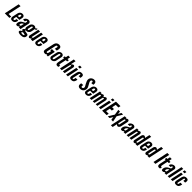

<svg xmlns="http://www.w3.org/2000/svg" viewBox="1300 -4642 8737 8737"><g transform="rotate(45 5668.5 -273.5)"><path d="M73.5 0H368.5L389 -100H216L351 -735H229.5Z M552.5 8Q618 8 667.2 -30Q716.5 -68 730 -136L742 -196H638L625 -136Q613 -81 569 -81Q546 -81 536 -97Q526 -113 531.5 -136L557.5 -255H755L787.5 -412Q800.5 -475.5 767.5 -515.2Q734.5 -555 667.5 -555Q600.5 -555 551 -515Q501.5 -475 487 -409L428.5 -139Q414.5 -75.5 448.5 -33.8Q482.5 8 552.5 8ZM573.5 -334 591 -411Q596.5 -436 613 -451.5Q629.5 -467 651.5 -467Q696 -467 684 -411L667 -334Z M854 8Q889.5 8 916.2 -5.8Q943 -19.5 969 -50H979Q970.5 -7 976.5 0H1092Q1094 -27.5 1095.8 -43Q1097.5 -58.5 1099.5 -69.8Q1101.5 -81 1104.5 -95L1176 -431Q1183.5 -465 1169.8 -493Q1156 -521 1127 -538Q1098 -555 1058.5 -555Q1013.5 -555 971.5 -534Q929.5 -513 900.8 -478.5Q872 -444 866 -403.5L863.5 -386H977.5Q989 -438 999 -452.2Q1009 -466.5 1029 -466.5Q1055 -466.5 1057 -451.8Q1059 -437 1054 -407.5L1049 -377.5Q1047.5 -369.5 1044.8 -363.8Q1042 -358 1031.8 -351.2Q1021.5 -344.5 998.8 -333Q976 -321.5 935 -301Q877.5 -272.5 842.5 -229.5Q807.5 -186.5 793.8 -138.2Q780 -90 785.5 -46Q788.5 -23 800.8 -7.5Q813 8 854 8ZM935.5 -93Q920 -93 914.5 -98.8Q909 -104.5 908 -114Q904.5 -145 919.8 -176.5Q935 -208 963.2 -233.2Q991.5 -258.5 1026.5 -269.5L995.5 -124Q993 -112 974.8 -102.5Q956.5 -93 935.5 -93Z M1276.5 196Q1391.5 199 1453 157Q1514.5 115 1514.5 30Q1514.5 -7 1501.2 -26.5Q1488 -46 1457 -55.2Q1426 -64.5 1373.5 -71Q1338.5 -75 1310.2 -80.5Q1282 -86 1282 -101Q1282 -108 1288.8 -116.2Q1295.5 -124.5 1305.5 -129Q1305.5 -129 1320.2 -129.2Q1335 -129.5 1357.2 -129.5Q1379.5 -129.5 1402 -129.5Q1381 -130 1383 -132.5Q1385 -135 1401.2 -142.5Q1417.5 -150 1439.5 -164.5Q1461.5 -179 1481 -203.2Q1500.5 -227.5 1508.5 -264L1532.5 -376.5Q1537.5 -400 1539.2 -416.8Q1541 -433.5 1542.5 -452Q1555.5 -457.5 1575.2 -461.2Q1595 -465 1615.5 -465L1634.5 -555Q1620 -555 1589.2 -538Q1558.5 -521 1529.5 -497Q1498 -555 1419 -555Q1354.5 -555 1306.5 -515Q1258.5 -475 1243 -408.5L1214 -282.5Q1203 -235.5 1214.8 -196.5Q1226.5 -157.5 1255 -147.5Q1215.5 -134.5 1187.8 -106Q1160 -77.5 1160 -51.5Q1160 -31.5 1176.2 -16Q1192.5 -0.5 1221.5 6.5Q1165.5 28.5 1135 57.5Q1104.5 86.5 1104.5 115.5Q1104.5 151 1150.2 172.2Q1196 193.5 1276.5 196ZM1348 -213Q1330.5 -213 1324.2 -221.5Q1318 -230 1318.2 -241.5Q1318.5 -253 1320.5 -262L1352 -409.5Q1363 -459.5 1399.5 -459.5Q1417.5 -459.5 1425.5 -446.8Q1433.5 -434 1428 -409.5L1396.5 -262Q1386.5 -213 1348 -213ZM1434 -129.5Q1465.5 -129.5 1465.8 -129.5Q1466 -129.5 1447 -129.5Q1428 -129.5 1402 -129.5Q1407.5 -129.5 1415.5 -129.5Q1423.5 -129.5 1434 -129.5ZM1298 111Q1220.5 111 1220.5 75Q1220.5 61 1234 49.5Q1247.5 38 1278 24L1342 35.5Q1372 40.5 1388 46.2Q1404 52 1404 66.5Q1404 86 1375.5 98.5Q1347 111 1298 111Z M1649.5 8Q1669.5 8 1694.5 -6.8Q1719.5 -21.5 1761 -55.5L1750.5 0H1863L1979 -547H1866.5L1777 -131.5Q1774 -117.5 1759.8 -106.5Q1745.5 -95.5 1724 -95.5Q1706.5 -95.5 1704 -102Q1701.5 -108.5 1702.5 -113.5L1794.5 -547H1681.5L1585.5 -99Q1576.5 -57.5 1595.5 -24.8Q1614.5 8 1649.5 8Z M2103.5 8Q2169 8 2218.2 -30Q2267.5 -68 2281 -136L2293 -196H2189L2176 -136Q2164 -81 2120 -81Q2097 -81 2087 -97Q2077 -113 2082.5 -136L2108.5 -255H2306L2338.5 -412Q2351.5 -475.5 2318.5 -515.2Q2285.5 -555 2218.5 -555Q2151.5 -555 2102 -515Q2052.5 -475 2038 -409L1979.5 -139Q1965.5 -75.5 1999.5 -33.8Q2033.5 8 2103.5 8ZM2124.5 -334 2142 -411Q2147.5 -436 2164 -451.5Q2180.5 -467 2202.5 -467Q2247 -467 2235 -411L2218 -334Z M2649 8Q2684.5 8 2711 -4Q2737.5 -16 2764.5 -39L2771.5 0H2846.5L2924 -366H2743.5L2724.5 -275H2780.5L2753 -147.5Q2747 -120 2732 -104Q2717 -88 2696 -88Q2675.5 -88 2666.2 -104.8Q2657 -121.5 2662.5 -147.5L2754.5 -578.5Q2760.5 -606.5 2776.2 -622.2Q2792 -638 2815 -638Q2861 -638 2848 -578.5L2825 -471H2946L2967.5 -578.5Q2982.5 -653 2946.8 -698Q2911 -743 2835.5 -743Q2761 -743 2707 -698.8Q2653 -654.5 2636 -578L2542.5 -156.5Q2524.5 -75 2553.8 -33.5Q2583 8 2649 8Z M3069 8Q3111.5 8 3149.5 -11Q3187.5 -30 3214.2 -62Q3241 -94 3249 -133L3308 -414Q3316 -452.5 3303 -484.5Q3290 -516.5 3260.2 -535.8Q3230.5 -555 3188.5 -555Q3146 -555 3108.5 -535.8Q3071 -516.5 3044.8 -483.8Q3018.5 -451 3010 -411L2951.5 -136Q2943 -95 2955.5 -62.5Q2968 -30 2997.5 -11Q3027 8 3069 8ZM3088 -81Q3044 -81 3057.5 -141.5L3114.5 -405.5Q3128 -467 3170 -467Q3191.5 -467 3199.5 -451Q3207.5 -435 3201 -405.5L3145 -141.5Q3132 -81 3088 -81Z M3462 8Q3488.5 8 3520.5 1L3541.5 -98Q3527.5 -96.5 3519 -95.5Q3510.5 -94.5 3507 -94.5Q3476.5 -94.5 3476.8 -120Q3477 -145.5 3485 -184L3543 -456H3626L3645.5 -547H3562.5L3591 -682H3477.5L3449 -547H3388.5L3369 -456H3429.5L3370 -176Q3365 -151.5 3360.8 -120.2Q3356.5 -89 3362 -59.8Q3367.5 -30.5 3390.5 -11.2Q3413.5 8 3462 8Z M3622.5 0H3736L3836.5 -432Q3840.5 -447.5 3851.8 -449.8Q3863 -452 3880 -451.5Q3897.5 -451 3899.5 -444.8Q3901.5 -438.5 3900.5 -434L3809 0H3924L4018 -448Q4028 -494 4009 -524.5Q3990 -555 3958.5 -555Q3934 -555 3904 -535.5Q3874 -516 3836.5 -482L3891.5 -735H3778.5Z M4150.5 -634H4263.5L4285.5 -735H4172.5ZM4016.5 0H4130L4245.5 -547H4132.5Z M4355 8Q4410.5 8 4445 -9.8Q4479.5 -27.5 4498.5 -54.2Q4517.5 -81 4526 -108.2Q4534.5 -135.5 4538.5 -154.5L4548.5 -202H4434L4418.5 -126Q4415 -109.5 4407.5 -95.5Q4400 -81.5 4372.5 -81.5Q4347 -81.5 4345.2 -94.5Q4343.5 -107.5 4347.5 -126L4409.5 -418Q4414 -439 4420.8 -451.5Q4427.5 -464 4452 -464Q4479 -464 4481.8 -450.2Q4484.5 -436.5 4480.5 -418L4467 -355H4581.5L4589.5 -392.5Q4593.5 -410 4596.2 -437Q4599 -464 4591.2 -491.2Q4583.5 -518.5 4556.8 -536.8Q4530 -555 4474 -555Q4419.5 -555 4385.5 -537.2Q4351.5 -519.5 4332.2 -492.5Q4313 -465.5 4304 -437Q4295 -408.5 4290.5 -387.5L4241.5 -159.5Q4237 -139 4233.8 -110.8Q4230.5 -82.5 4238.2 -55.2Q4246 -28 4272.8 -10Q4299.5 8 4355 8Z M4922 8Q4993.5 8 5043 -22Q5092.5 -52 5118.2 -101.2Q5144 -150.5 5144 -208Q5144 -259.5 5124.2 -303.2Q5104.5 -347 5069 -407.5Q5035.5 -464 5017.8 -498.8Q5000 -533.5 5000 -567.5Q5000 -604.5 5018.8 -624.2Q5037.5 -644 5064 -644Q5093.5 -644 5102.2 -618.5Q5111 -593 5099.5 -538.5L5219.5 -547.5Q5241 -641.5 5204 -694.2Q5167 -747 5083.5 -743Q5026.5 -740.5 4979.8 -712.8Q4933 -685 4905.5 -640.8Q4878 -596.5 4878 -543.5Q4878 -505 4894.2 -454.5Q4910.5 -404 4942.5 -347.5Q4969 -301.5 4985 -273.2Q5001 -245 5009 -228.8Q5017 -212.5 5019.8 -202Q5022.5 -191.5 5022.5 -181Q5022.5 -143 5001 -117Q4979.5 -91 4943 -91Q4909.5 -91 4900.8 -119.2Q4892 -147.5 4906 -215.5L4785 -206.5Q4757.5 -105 4792.2 -48.5Q4827 8 4922 8Z M5304 8Q5369.5 8 5418.8 -30Q5468 -68 5481.5 -136L5493.5 -196H5389.5L5376.5 -136Q5364.5 -81 5320.5 -81Q5297.5 -81 5287.5 -97Q5277.5 -113 5283 -136L5309 -255H5506.5L5539 -412Q5552 -475.5 5519 -515.2Q5486 -555 5419 -555Q5352 -555 5302.5 -515Q5253 -475 5238.5 -409L5180 -139Q5166 -75.5 5200 -33.8Q5234 8 5304 8ZM5325 -334 5342.5 -411Q5348 -436 5364.5 -451.5Q5381 -467 5403 -467Q5447.5 -467 5435.5 -411L5418.5 -334Z M6056.5 -555Q6045.5 -555 6032.8 -550Q6020 -545 5997.2 -529.5Q5974.5 -514 5933.5 -483Q5917.5 -555 5866.5 -555Q5854.5 -555 5841.2 -550Q5828 -545 5807.5 -531.5Q5787 -518 5752.5 -492L5764.5 -547H5652L5535.5 0H5648.5L5748 -427.5Q5751.5 -442 5767.2 -446.8Q5783 -451.5 5795 -451.5Q5809.5 -451.5 5818 -446.5Q5826.5 -441.5 5824.5 -433L5732.5 0H5839.5L5940.5 -427Q5944.5 -443.5 5959 -447.5Q5973.5 -451.5 5983.5 -451.5Q6018.5 -451.5 6015 -434L5923 0H6029.5L6125 -448Q6130.5 -474 6122.5 -498.5Q6114.5 -523 6097.2 -539Q6080 -555 6056.5 -555Z M6263 -634H6376L6398 -735H6285ZM6129 0H6242.5L6358 -547H6245Z M6336 0H6626.5L6649 -111H6480.5L6523.5 -313H6644.5L6669.5 -431H6548.5L6589.5 -624H6758L6782 -735H6492Z M6702 0H6812.5L6893 -135L6901.5 -155.5H6904L6905 -135L6928 0H7039L6983.5 -282L7139.5 -547H7033.5L6966.5 -422.5L6956 -401.5H6953.5L6954.5 -422.5L6938.5 -547H6832.5L6874.5 -282Z M7088.5 188H7202L7249.5 -38Q7281.5 -10 7299.5 -1Q7317.5 8 7335.5 8Q7360.5 8 7384 -7Q7407.5 -22 7424.8 -46.2Q7442 -70.5 7448 -99L7521.5 -448Q7530.5 -491 7510.2 -523Q7490 -555 7453 -555Q7434.5 -555 7410.8 -544.2Q7387 -533.5 7349.5 -507L7358 -547H7245ZM7298 -87Q7285 -87 7275 -98.5Q7265 -110 7267 -120L7332 -425.5Q7334.5 -437 7348 -446.8Q7361.5 -456.5 7376 -456.5Q7390.5 -456.5 7398.2 -446.8Q7406 -437 7403.5 -425.5L7338.5 -120Q7336 -108 7323.8 -97.5Q7311.5 -87 7298 -87Z M7594 8Q7629.5 8 7656.2 -5.8Q7683 -19.5 7709 -50H7719Q7710.5 -7 7716.5 0H7832Q7834 -27.5 7835.8 -43Q7837.5 -58.5 7839.5 -69.8Q7841.5 -81 7844.5 -95L7916 -431Q7923.5 -465 7909.8 -493Q7896 -521 7867 -538Q7838 -555 7798.5 -555Q7753.5 -555 7711.5 -534Q7669.5 -513 7640.8 -478.5Q7612 -444 7606 -403.5L7603.5 -386H7717.5Q7729 -438 7739 -452.2Q7749 -466.5 7769 -466.5Q7795 -466.5 7797 -451.8Q7799 -437 7794 -407.5L7789 -377.5Q7787.5 -369.5 7784.8 -363.8Q7782 -358 7771.8 -351.2Q7761.5 -344.5 7738.8 -333Q7716 -321.5 7675 -301Q7617.5 -272.5 7582.5 -229.5Q7547.5 -186.5 7533.8 -138.2Q7520 -90 7525.5 -46Q7528.5 -23 7540.8 -7.5Q7553 8 7594 8ZM7675.5 -93Q7660 -93 7654.5 -98.8Q7649 -104.5 7648 -114Q7644.5 -145 7659.8 -176.5Q7675 -208 7703.2 -233.2Q7731.5 -258.5 7766.5 -269.5L7735.5 -124Q7733 -112 7714.8 -102.5Q7696.5 -93 7675.5 -93Z M7913.5 0H8026.5L8122 -430Q8124.5 -441.5 8138.5 -446.5Q8152.5 -451.5 8165 -451.5Q8193.5 -451.5 8190 -433.5L8098.5 0H8211.5L8306.5 -448Q8312 -472.5 8305.8 -497Q8299.5 -521.5 8282 -538.2Q8264.5 -555 8235.5 -555Q8228 -555 8220 -552.2Q8212 -549.5 8192.5 -536.5Q8173 -523.5 8131 -493.5L8142.5 -547H8030Z M8392.5 8Q8411 8 8434.2 -1.5Q8457.5 -11 8497 -38.5L8489.5 0H8602L8758 -735H8645.5L8595.5 -502.5Q8566.5 -531.5 8546 -543.2Q8525.5 -555 8505 -555Q8468.5 -555 8438 -524.8Q8407.5 -494.5 8397.5 -448L8321.5 -95Q8313 -55 8334 -23.5Q8355 8 8392.5 8ZM8469 -87Q8455 -87 8447 -96.2Q8439 -105.5 8441.5 -117.5L8506 -425Q8508.5 -438 8520.8 -447.2Q8533 -456.5 8547 -456.5Q8561.5 -456.5 8571.5 -446Q8581.5 -435.5 8579 -425L8514 -117.5Q8512 -106.5 8498 -96.8Q8484 -87 8469 -87Z M8838 8Q8903.5 8 8952.8 -30Q9002 -68 9015.5 -136L9027.5 -196H8923.5L8910.5 -136Q8898.5 -81 8854.5 -81Q8831.5 -81 8821.5 -97Q8811.5 -113 8817 -136L8843 -255H9040.5L9073 -412Q9086 -475.5 9053 -515.2Q9020 -555 8953 -555Q8886 -555 8836.5 -515Q8787 -475 8772.5 -409L8714 -139Q8700 -75.5 8734 -33.8Q8768 8 8838 8ZM8859 -334 8876.5 -411Q8882 -436 8898.5 -451.5Q8915 -467 8937 -467Q8981.5 -467 8969.5 -411L8952.5 -334Z M9156 8Q9174.5 8 9197.8 -1.5Q9221 -11 9260.5 -38.5L9253 0H9365.5L9521.5 -735H9409L9359 -502.5Q9330 -531.5 9309.5 -543.2Q9289 -555 9268.5 -555Q9232 -555 9201.5 -524.8Q9171 -494.5 9161 -448L9085 -95Q9076.5 -55 9097.5 -23.5Q9118.5 8 9156 8ZM9232.5 -87Q9218.5 -87 9210.5 -96.2Q9202.5 -105.5 9205 -117.5L9269.5 -425Q9272 -438 9284.2 -447.2Q9296.5 -456.5 9310.5 -456.5Q9325 -456.5 9335 -446Q9345 -435.5 9342.5 -425L9277.5 -117.5Q9275.5 -106.5 9261.5 -96.8Q9247.5 -87 9232.5 -87Z M9642 0H9764L9919.5 -735H9798Z M10004.5 8Q10031 8 10063 1L10084 -98Q10070 -96.5 10061.5 -95.5Q10053 -94.5 10049.5 -94.5Q10019 -94.5 10019.2 -120Q10019.5 -145.5 10027.5 -184L10085.5 -456H10168.5L10188 -547H10105L10133.5 -682H10020L9991.5 -547H9931L9911.5 -456H9972L9912.5 -176Q9907.5 -151.5 9903.2 -120.2Q9899 -89 9904.5 -59.8Q9910 -30.5 9933 -11.2Q9956 8 10004.5 8Z M10228.5 8Q10264 8 10290.8 -5.8Q10317.5 -19.5 10343.5 -50H10353.5Q10345 -7 10351 0H10466.5Q10468.5 -27.5 10470.2 -43Q10472 -58.5 10474 -69.8Q10476 -81 10479 -95L10550.5 -431Q10558 -465 10544.2 -493Q10530.5 -521 10501.5 -538Q10472.5 -555 10433 -555Q10388 -555 10346 -534Q10304 -513 10275.2 -478.5Q10246.5 -444 10240.5 -403.5L10238 -386H10352Q10363.5 -438 10373.5 -452.2Q10383.5 -466.5 10403.5 -466.5Q10429.5 -466.5 10431.5 -451.8Q10433.5 -437 10428.5 -407.5L10423.5 -377.5Q10422 -369.5 10419.2 -363.8Q10416.5 -358 10406.2 -351.2Q10396 -344.5 10373.2 -333Q10350.5 -321.5 10309.5 -301Q10252 -272.5 10217 -229.5Q10182 -186.5 10168.2 -138.2Q10154.5 -90 10160 -46Q10163 -23 10175.2 -7.5Q10187.5 8 10228.5 8ZM10310 -93Q10294.5 -93 10289 -98.8Q10283.5 -104.5 10282.5 -114Q10279 -145 10294.2 -176.5Q10309.5 -208 10337.8 -233.2Q10366 -258.5 10401 -269.5L10370 -124Q10367.5 -112 10349.2 -102.5Q10331 -93 10310 -93Z M10553 0H10666.5L10822 -735H10709Z M10891 -634H11004L11026 -735H10913ZM10757 0H10870.5L10986 -547H10873Z M11095.5 8Q11151 8 11185.5 -9.8Q11220 -27.5 11239 -54.2Q11258 -81 11266.5 -108.2Q11275 -135.5 11279 -154.5L11289 -202H11174.5L11159 -126Q11155.5 -109.5 11148 -95.5Q11140.5 -81.5 11113 -81.5Q11087.5 -81.5 11085.8 -94.5Q11084 -107.5 11088 -126L11150 -418Q11154.5 -439 11161.2 -451.5Q11168 -464 11192.5 -464Q11219.5 -464 11222.2 -450.2Q11225 -436.5 11221 -418L11207.5 -355H11322L11330 -392.5Q11334 -410 11336.8 -437Q11339.5 -464 11331.8 -491.2Q11324 -518.5 11297.2 -536.8Q11270.5 -555 11214.5 -555Q11160 -555 11126 -537.2Q11092 -519.5 11072.8 -492.5Q11053.5 -465.5 11044.5 -437Q11035.5 -408.5 11031 -387.5L10982 -159.5Q10977.5 -139 10974.2 -110.8Q10971 -82.5 10978.8 -55.2Q10986.5 -28 11013.2 -10Q11040 8 11095.5 8Z"/></g></svg>

Font: League Gothic SemiExpanded Italic
Style: Regular
Weight: 400
Width: 6
Designer: The League of Moveable Type
Version: Version 1.600; ttfautohint (v1.8.3)